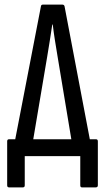

<svg xmlns="http://www.w3.org/2000/svg" viewBox="-20 -675 454 830"><path d="M116 -27H37L157 -648Q158 -655 165 -655H250Q257 -655 259 -648L377 -27H296L229 -430Q223 -466 217.5 -500.5Q212 -535 208 -569H206Q201 -535 195.5 -500.5Q190 -466 184 -430ZM19 135Q11 135 11 126V-64Q11 -73 19 -73H395Q403 -73 403 -64V126Q403 135 394 135H334Q327 135 327 126V0H87V126Q87 135 79 135Z"/></svg>

Font: Sofia Sans Extra Condensed Medium
Style: Regular
Weight: 500
Version: Version 4.100